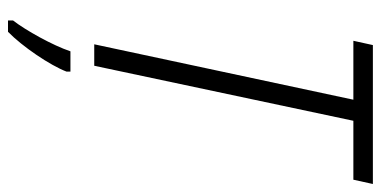

<svg xmlns="http://www.w3.org/2000/svg" viewBox="-262 -492 975 492"><g transform="rotate(90 226.0 -246.5)"><path d="M94 0H149L290 -664H441L452 -714H96L85 -664H236ZM33 208V221H62C100 184 148 113 164 71V61H112C97 106 58 176 33 208Z"/></g></svg>

Font: Noto Sans Condensed Light
Style: Italic
Weight: 300
Width: 3
Italic angle: -12°
Designer: Monotype Design Team
Foundry: Monotype Imaging Inc.
Version: Version 2.013